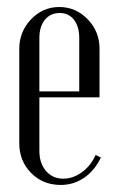

<svg xmlns="http://www.w3.org/2000/svg" viewBox="-20 -523 335 550"><path d="M35.2 -382.8Q35.2 -432.1 68.8 -467.5Q102.5 -502.9 149.9 -502.9Q197.3 -502.9 231.2 -467.8Q265.1 -432.6 265.1 -383.8V-244.1H92.8V-90.8Q92.8 -55.2 111.8 -33.2Q130.9 -11.2 161.1 -11.2Q189.5 -11.2 214.8 -29.8Q240.2 -48.3 253.9 -79.1L269 -71.8Q251 -34.2 220.9 -13.7Q190.9 6.8 153.8 6.8Q103 6.8 69.1 -27.6Q35.2 -62 35.2 -112.8ZM92.8 -261.2H207V-414.1Q207 -446.8 191.9 -466.3Q176.8 -485.8 150.9 -485.8Q124.5 -485.8 108.6 -466.3Q92.8 -446.8 92.8 -414.1Z"/></svg>

Font: Moniqa Narrow Heading
Style: Regular
Weight: 400
Width: 4
Designer: Rajesh Rajput
Foundry: Rajesh Rajput
Version: Version 1.000